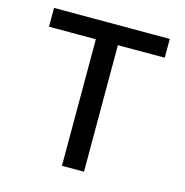

<svg xmlns="http://www.w3.org/2000/svg" viewBox="-104 -795 857 891"><g transform="rotate(15 325.0 -349.0)"><path d="M272 0V-607.9H46.9V-698.2H603V-607.9H377.9V0Z"/></g></svg>

Font: Azeret Mono
Style: Regular
Weight: 400
Designer: Martin Vácha
Foundry: Displaay
Version: Version 1.002